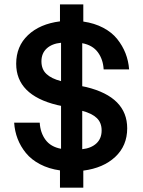

<svg xmlns="http://www.w3.org/2000/svg" viewBox="-20 -780 657 880"><path d="M254.9 80.1V1Q203.6 -6.3 163.6 -27.3Q123.5 -48.3 98.9 -78.6Q74.2 -108.9 60.8 -143.8Q47.4 -178.7 44.9 -217.8H162.1Q164.6 -171.9 188.5 -139.4Q212.4 -106.9 259.8 -98.1V-294.9L241.2 -298.8Q54.2 -344.7 54.2 -487.8Q54.2 -567.9 108.4 -619.1Q162.6 -670.4 254.9 -682.1V-759.8H361.8V-681.2Q413.1 -673.8 452.9 -652.8Q492.7 -631.8 517.1 -601.3Q541.5 -570.8 555.2 -535.9Q568.8 -501 571.8 -461.9H455.1Q452.6 -507.8 428.5 -540.5Q404.3 -573.2 356.9 -582V-384.8L376 -380.9Q563 -335 563 -191.9Q563 -112.3 508.3 -61Q453.6 -9.8 361.8 2V80.1ZM259.8 -408.2V-584Q218.3 -580.1 194.1 -557.9Q169.9 -535.6 169.9 -499Q169.9 -462.4 192.9 -440.9Q215.8 -419.4 259.8 -408.2ZM356.9 -96.2Q397.9 -100.6 421.9 -122.8Q445.8 -145 445.8 -182.1Q445.8 -217.8 423.6 -239Q401.4 -260.3 356.9 -272Z"/></svg>

Font: TASA Orbiter Deck SemiBold
Style: Regular
Weight: 600
Designer: Weizhong Zhang
Version: Version 1.000;Glyphs 3.1.2 (3151)